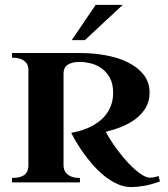

<svg xmlns="http://www.w3.org/2000/svg" viewBox="-20 -740 683 779"><path d="M628.9 -3.9Q594.2 8.8 565.2 13.9Q536.1 19 512.2 19Q483.4 19 455.8 6.3Q428.2 -6.3 403.3 -26.4Q378.4 -46.4 356.7 -71.3Q335 -96.2 317.6 -120.6Q300.3 -145 287.8 -166.5Q275.4 -188 269 -201.2Q316.4 -209 354 -229Q370.1 -237.8 385.3 -249.8Q400.4 -261.7 412.4 -278.3Q424.3 -294.9 431.6 -315.9Q439 -336.9 439 -363.8Q439 -400.9 425.3 -425Q411.6 -449.2 391.4 -463.4Q371.1 -477.5 347.4 -483.2Q323.7 -488.8 304.2 -488.8Q284.7 -488.8 271.7 -484.9Q258.8 -481 251.2 -474.6Q243.7 -468.3 240.7 -459.7Q237.8 -451.2 237.8 -441.9V-68.8Q237.8 -61.5 240.2 -52.7Q242.7 -43.9 249.8 -36.4Q256.8 -28.8 269.8 -23.4Q282.7 -18.1 304.2 -18.1V0H28.8V-18.1Q49.3 -18.1 62.3 -22.2Q75.2 -26.4 82.5 -33.4Q89.8 -40.5 92.5 -49.6Q95.2 -58.6 95.2 -68.8V-458Q95.2 -465.3 92.5 -473.9Q89.8 -482.4 82.5 -489.5Q75.2 -496.6 62.3 -501.2Q49.3 -505.9 28.8 -505.9V-524.9H304.2Q356.9 -524.9 407.7 -515.9Q458.5 -506.8 498.3 -487.3Q538.1 -467.8 562.5 -437.3Q586.9 -406.7 586.9 -363.8Q586.9 -329.6 571.8 -303.7Q556.6 -277.8 531.7 -258.5Q506.8 -239.3 474.9 -226.3Q442.9 -213.4 409.2 -205.1Q427.7 -170.9 452.1 -137.5Q476.6 -104 501.5 -77.6Q526.4 -51.3 549.6 -35.2Q572.8 -19 588.9 -19Q593.8 -19 602.8 -20.3Q611.8 -21.5 623 -25.9ZM478 -720.2 324.2 -577.1H271L368.2 -720.2Z"/></svg>

Font: Uncial Antiqua
Style: Regular
Weight: 400
Version: Version 1.000